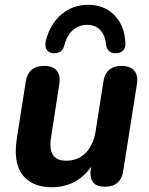

<svg xmlns="http://www.w3.org/2000/svg" viewBox="-20 -774 626 804"><path d="M46 -143Q46 -165 51 -198L88 -433Q98 -498 166 -498Q197 -498 213.5 -482.5Q230 -467 230 -438Q229 -429 228 -420L194 -200Q191 -184 191 -169Q191 -101 257 -101Q307 -101 339.5 -134.5Q372 -168 381 -228L413 -433Q423 -498 490 -498Q521 -498 538 -482.5Q555 -467 555 -438Q555 -432 553 -420L496 -58Q486 8 419 8Q359 8 359 -48Q359 -59 360 -65L362 -76Q333 -34 291 -12Q249 10 197 10Q126 10 86 -28.5Q46 -67 46 -143ZM170 -588Q170 -598 172 -604Q191 -675 238 -714.5Q285 -754 349 -754Q415 -754 457.5 -712Q500 -670 505 -598Q507 -576 496.5 -563.5Q486 -551 463 -551Q430 -551 424 -587Q420 -628 399 -649Q378 -670 344 -670Q311 -670 285.5 -648Q260 -626 250 -586Q241 -551 208 -551Q190 -551 180 -560.5Q170 -570 170 -588Z"/></svg>

Font: SN Pro Bold
Style: Bold Italic
Weight: 700
Italic angle: -9°
Designer: Tobias Whetton
Foundry: Supernotes
Version: Version 1.003